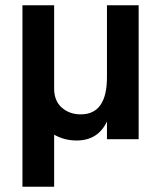

<svg xmlns="http://www.w3.org/2000/svg" viewBox="-20 -527 610 727"><path d="M185 180H65V-507H185V-192Q185 -145 214 -119.5Q243 -94 286 -94Q385 -94 385 -235V-507H505V0H385V-67Q351 5 270 5Q224 5 185 -17Z"/></svg>

Font: Hind Jalandhar SemiBold
Style: Regular
Weight: 600
Designer: Namrata Goyal
Foundry: Indian Type Foundry
Version: Version 0.702;PS 1.0;hotconv 1.0.81;makeotf.lib2.5.63406